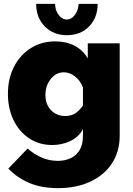

<svg xmlns="http://www.w3.org/2000/svg" viewBox="-20 -750 687 993"><path d="M250 0Q182 0 130 -35Q78 -70 49.5 -130Q21 -190 21 -264Q21 -343 52 -404Q83 -465 138.5 -500.5Q194 -536 266 -536Q322 -536 365.5 -513.5Q409 -491 434 -448V-526H599V-48Q599 34 559 95Q519 156 447 189.5Q375 223 279 223Q196 223 133.5 197Q71 171 23 122L123 18Q152 45 192.5 63.5Q233 82 279 82Q314 82 343.5 69Q373 56 391 27.5Q409 -1 409 -48V-82Q387 -41 343.5 -20.5Q300 0 250 0ZM318 -150Q347 -150 368.5 -163.5Q390 -177 409 -204V-298Q395 -334 367.5 -355Q340 -376 310 -376Q270 -376 242.5 -341.5Q215 -307 215 -259Q215 -210 244 -180Q273 -150 318 -150ZM326 -649Q349 -649 366.5 -672Q384 -695 387 -730H485Q485 -659 441 -613.5Q397 -568 326 -568Q256 -568 211.5 -613.5Q167 -659 167 -730H265Q265 -697 283 -673Q301 -649 326 -649Z"/></svg>

Font: Raleway Black
Style: Regular
Weight: 900
Designer: Matt McInerney, Pablo Impallari, Rodrigo Fuenzalida
Foundry: Matt McInerney, Pablo Impallari, Rodrigo Fuenzalida
Version: Version 4.026